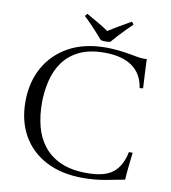

<svg xmlns="http://www.w3.org/2000/svg" viewBox="-94 -955 934 1048"><g transform="rotate(10 372.5 -431.0)"><path d="M680 -170Q676 -138 671.5 -95.5Q667 -53 665 -19Q620 -10 560.5 1Q501 12 436 12Q317 12 231.5 -32.5Q146 -77 100.5 -157Q55 -237 55 -344Q55 -452 101 -534.5Q147 -617 232.5 -664Q318 -711 438 -711Q470 -711 505 -707.5Q540 -704 584 -696Q601 -693 617 -690Q633 -687 651 -687Q654 -687 657.5 -687Q661 -687 667 -688Q668 -656 670.5 -610Q673 -564 675 -527Q669 -526 665 -525.5Q661 -525 656 -525Q645 -602 589 -642Q533 -682 435 -682Q351 -682 295 -654.5Q239 -627 206 -580.5Q173 -534 159 -474.5Q145 -415 145 -352Q145 -284 160.5 -223.5Q176 -163 212 -117Q248 -71 307 -44.5Q366 -18 453 -18Q552 -18 598 -56Q644 -94 659 -170Q661 -170 663.5 -170.5Q666 -171 669 -171Q671 -171 674 -170.5Q677 -170 680 -170ZM428 -801Q454 -818 487.5 -837.5Q521 -857 551 -874Q556 -871 558.5 -867.5Q561 -864 563 -860Q547 -845 526.5 -824Q506 -803 487 -782.5Q468 -762 455 -746Q445 -743 428 -743Q414 -743 402 -746Q389 -762 370 -782.5Q351 -803 331 -824Q311 -845 294 -860Q296 -864 299 -868Q302 -872 306 -874Q336 -857 369 -838Q402 -819 428 -801Z"/></g></svg>

Font: Castoro Titling
Style: Regular
Weight: 400
Version: Version 2.04